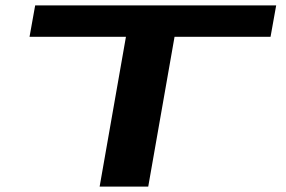

<svg xmlns="http://www.w3.org/2000/svg" viewBox="-20 -695 1064 715"><path d="M351 0 449 -558H90L111 -675H1008.5L987.5 -558H630L532 0Z"/></svg>

Font: Anybody UltraExpanded SemiBold
Style: Italic
Weight: 600
Width: 9
Italic angle: -10°
Designer: Tyler Finck
Foundry: Etcetera Type Company
Version: Version 1.010; ttfautohint (v1.8.3) -l 8 -r 50 -G 200 -x 14 